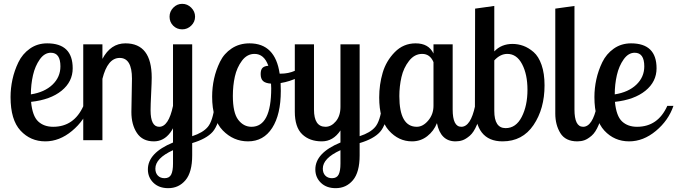

<svg xmlns="http://www.w3.org/2000/svg" viewBox="-20 -731 3531 1001"><path d="M35 -225Q35 -271 45 -317Q55 -363 76 -406.5Q97 -450 136 -477.5Q175 -505 226 -505Q359 -505 359 -375Q359 -305 301 -258Q243 -211 142 -200Q149 -126 179 -98Q209 -70 257 -70Q366 -70 415 -179H447Q421 -103 355.5 -48.5Q290 6 216 6Q139 6 87 -50Q35 -106 35 -225ZM141 -239Q212 -250 253.5 -289.5Q295 -329 295 -385Q295 -456 245 -456Q212 -456 187.5 -421.5Q163 -387 152 -339Q141 -291 141 -239Z M414 0V-500H514V-424Q557 -505 634 -505Q771 -505 771 -326Q771 -303 768 -243Q765 -183 765 -156Q765 -70 810 -70Q859 -70 882 -179H919Q886 6 782 6Q723 6 694 -37.5Q665 -81 665 -147Q665 -159 666.5 -233Q668 -307 668 -321Q668 -429 604 -429Q541 -429 514 -320V0Z M751 152Q751 66 882 12V-500H982V-21Q1038 -39 1063.5 -69.5Q1089 -100 1099 -179H1136Q1121 -80 1088.5 -43.5Q1056 -7 982 15V79Q982 167 947 208.5Q912 250 857 250Q809 250 780 222Q751 194 751 152ZM790 148Q790 171 803 184.5Q816 198 838 198Q863 198 872.5 179Q882 160 882 122V52Q790 94 790 148ZM864 -644Q864 -671 883.5 -691Q903 -711 930 -711Q957 -711 977 -691Q997 -671 997 -644Q997 -617 977 -597.5Q957 -578 930 -578Q902 -578 883 -597Q864 -616 864 -644Z M1086 -227Q1086 -275 1096 -320.5Q1106 -366 1127 -409Q1148 -452 1188 -478.5Q1228 -505 1281 -505Q1415 -505 1438 -347H1444Q1523 -347 1581 -407L1596 -380Q1577 -349 1534.5 -327.5Q1492 -306 1443 -298Q1443 -292 1443.5 -278Q1444 -264 1444 -257Q1444 -134 1399 -64Q1354 6 1273 6Q1197 6 1141.5 -51Q1086 -108 1086 -227ZM1194 -231Q1194 -143 1222 -106.5Q1250 -70 1291 -70Q1394 -70 1394 -271Q1394 -287 1393 -295Q1364 -297 1351.5 -308.5Q1339 -320 1339 -345Q1339 -368 1349 -377.5Q1359 -387 1379 -388Q1357 -450 1307 -450Q1268 -450 1241.5 -414.5Q1215 -379 1204.5 -332Q1194 -285 1194 -231Z M1517 -149V-500H1617V-160Q1617 -70 1677 -70Q1707 -70 1731 -98.5Q1755 -127 1755 -174V-500H1855V-21Q1911 -39 1936.5 -69.5Q1962 -100 1972 -179H2009Q1994 -80 1961.5 -43.5Q1929 -7 1855 15V79Q1855 167 1820 208.5Q1785 250 1730 250Q1682 250 1653 222Q1624 194 1624 152Q1624 66 1755 12V-51Q1717 6 1658 6Q1594 6 1555.5 -31Q1517 -68 1517 -149ZM1663 148Q1663 171 1676 184.5Q1689 198 1711 198Q1736 198 1745.5 179Q1755 160 1755 122V52Q1663 94 1663 148Z M1957 -223Q1957 -290 1975 -351.5Q1993 -413 2038 -459Q2083 -505 2147 -505Q2215 -505 2240 -452V-500H2340V-160Q2340 -70 2385 -70Q2434 -70 2457 -179H2494Q2483 -120 2466.5 -80.5Q2450 -41 2429.5 -23.5Q2409 -6 2392 0Q2375 6 2355 6Q2277 6 2258 -89Q2242 -48 2207.5 -21Q2173 6 2128 6Q2058 6 2007.5 -50.5Q1957 -107 1957 -223ZM2062 -230Q2062 -70 2153 -70Q2185 -70 2212.5 -102.5Q2240 -135 2240 -179V-407Q2222 -450 2181 -450Q2141 -450 2112.5 -413.5Q2084 -377 2073 -329Q2062 -281 2062 -230Z M2456 -179 2457 -686 2557 -700V-463Q2594 -502 2652 -502Q2681 -502 2708.5 -492Q2736 -482 2762 -459.5Q2788 -437 2803.5 -392.5Q2819 -348 2819 -286Q2819 -164 2761.5 -79Q2704 6 2600 6Q2456 6 2456 -179ZM2557 -153Q2557 -63 2616 -63Q2670 -63 2700 -121.5Q2730 -180 2730 -263Q2730 -343 2702 -396.5Q2674 -450 2625 -450Q2588 -450 2557 -416Z M2875 -139V-686L2975 -700V-160Q2975 -70 3020 -70Q3069 -70 3092 -179H3129Q3118 -120 3101.5 -80.5Q3085 -41 3064.5 -23.5Q3044 -6 3027 0Q3010 6 2990 6Q2928 6 2901.5 -37Q2875 -80 2875 -139Z M3079 -225Q3079 -271 3089 -317Q3099 -363 3120 -406.5Q3141 -450 3180 -477.5Q3219 -505 3270 -505Q3403 -505 3403 -375Q3403 -305 3345 -258Q3287 -211 3186 -200Q3193 -126 3223 -98Q3253 -70 3301 -70Q3410 -70 3459 -179H3491Q3465 -103 3399.5 -48.5Q3334 6 3260 6Q3183 6 3131 -50Q3079 -106 3079 -225ZM3185 -239Q3256 -250 3297.5 -289.5Q3339 -329 3339 -385Q3339 -456 3289 -456Q3256 -456 3231.5 -421.5Q3207 -387 3196 -339Q3185 -291 3185 -239Z"/></svg>

Font: Lobster Two
Style: Regular
Weight: 400
Designer: Pablo Impallari
Foundry: Pablo Impallari. www.impallari.com
Version: Version 1.006